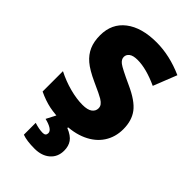

<svg xmlns="http://www.w3.org/2000/svg" viewBox="-285 -815 1146 1146"><g transform="rotate(45 288.5 -242.0)"><path d="M543.9 -216.8Q543.9 -150.4 510.3 -98.9Q476.6 -47.4 413.1 -18.8Q349.6 9.8 264.2 9.8Q192.9 9.8 144.5 -0.2Q96.2 -10.3 43.9 -35.2V-207Q99.1 -178.7 158.7 -162.8Q218.3 -147 268.1 -147Q311 -147 331.1 -161.9Q351.1 -176.8 351.1 -200.2Q351.1 -214.8 343 -225.8Q335 -236.8 317.1 -248Q299.3 -259.3 222.2 -293.9Q152.3 -325.7 117.4 -355.5Q82.5 -385.3 65.7 -423.8Q48.8 -462.4 48.8 -515.1Q48.8 -613.8 120.6 -668.9Q192.4 -724.1 317.9 -724.1Q428.7 -724.1 543.9 -672.9L484.9 -523.9Q384.8 -569.8 312 -569.8Q274.4 -569.8 257.3 -556.6Q240.2 -543.5 240.2 -523.9Q240.2 -502.9 262 -486.3Q283.7 -469.7 379.9 -425.8Q472.2 -384.3 508.1 -336.7Q543.9 -289.1 543.9 -216.8ZM384.8 123Q384.8 176.3 348.1 208.3Q311.5 240.2 251 240.2Q184.6 240.2 147 226.1V126Q187.5 139.2 218.8 139.2Q244.1 139.2 244.1 116.2Q244.1 100.1 224.1 87.6Q204.1 75.2 171.9 67.9L207 0H306.2L301.8 14.2Q348.6 33.2 366.7 59.3Q384.8 85.4 384.8 123Z"/></g></svg>

Font: OpenSansExtrabold
Style: Regular
Weight: 800
Foundry: Ascender Corporation
Version: Version 1.10